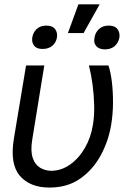

<svg xmlns="http://www.w3.org/2000/svg" viewBox="-20 -844 579 874"><path d="M98.6 -545.9H181.6L127 -210Q118.2 -156.7 128.9 -125.5Q139.6 -94.2 162.4 -80.6Q185.1 -66.9 212.9 -66.4Q259.3 -66.9 299.1 -95Q338.9 -123 366.5 -170.7Q394 -218.3 403.3 -277.3Q409.7 -317.9 408.7 -364.5Q407.7 -411.1 401.4 -458.3Q395 -505.4 384.8 -545.9H473.6Q483.9 -516.1 489.3 -471.2Q494.6 -426.3 494.4 -375.5Q494.1 -324.7 486.3 -277.3Q474.1 -202.6 438.7 -137.2Q403.3 -71.8 345.2 -31Q287.1 9.8 205.1 9.8Q116.7 9.8 70.6 -43.5Q24.4 -96.7 43 -211.9ZM289.1 -693.4 336.9 -824.2H433.6L360.4 -693.4ZM127 -673.8Q130.4 -695.8 146.7 -711.7Q163.1 -727.5 191.4 -727.5Q218.8 -727.5 230.7 -711.7Q242.7 -695.8 239.3 -673.8Q235.8 -651.4 218.8 -636.2Q201.7 -621.1 173.8 -621.1Q146.5 -621.1 135 -636.2Q123.5 -651.4 127 -673.8ZM410.2 -671.9Q413.1 -695.3 430.2 -711.4Q447.3 -727.5 474.6 -727.5Q502.9 -727.5 514.9 -711.4Q526.9 -695.3 523.4 -671.9Q519 -649.4 502.4 -634.5Q485.8 -619.6 458 -619.1Q430.2 -619.6 417.7 -634.5Q405.3 -649.4 410.2 -671.9Z"/></svg>

Font: Inter Tight
Style: Italic
Weight: 400
Italic angle: -9.39999°
Designer: Rasmus Andersson
Foundry: rsms
Version: Version 3.002